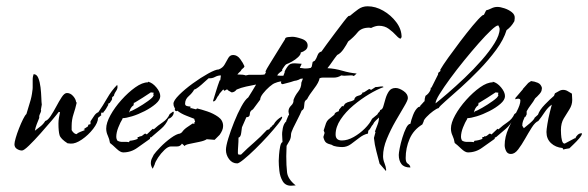

<svg xmlns="http://www.w3.org/2000/svg" viewBox="-20 -478 1872 611"><path d="M50 1Q42 1 34 -4Q26 -9 26 -19Q26 -25 30 -39Q34 -53 40.5 -69.5Q47 -86 53.5 -99Q60 -112 64 -115Q69 -133 75 -151.5Q81 -170 83 -189Q84 -194 84 -200Q84 -206 84 -212Q84 -218 84 -224Q84 -230 85 -235L87 -242Q97 -242 102 -229.5Q107 -217 109 -200Q111 -183 111.5 -167.5Q112 -152 113 -145L110 -128L111 -126Q110 -121 107 -115Q104 -109 105 -103Q101 -93 97 -83Q93 -73 91 -62Q100 -69 109 -76Q118 -83 124 -93Q132 -95 141 -108.5Q150 -122 159 -139Q168 -156 176.5 -169Q185 -182 193 -182Q204 -182 212.5 -172.5Q221 -163 222 -154L224 -151Q220 -133 214 -115Q208 -97 208 -77V-64Q210 -60 214 -56Q218 -52 223 -51Q229 -56 236 -58.5Q243 -61 250 -64L249 -66L246 -67L248 -68L260 -76L261 -81L268 -83V-92Q273 -99 279 -108.5Q285 -118 293 -121Q307 -141 321 -165.5Q335 -190 353 -208Q353 -207 353.5 -205Q354 -203 354 -202Q354 -195 349.5 -188.5Q345 -182 343 -176V-174L338 -169L337 -171V-166L336 -162H337L329 -150L325 -149L326 -147H325L324 -148Q322 -148 325 -145Q321 -138 317.5 -132Q314 -126 309 -121V-119L303 -120L301 -114L303 -112L292 -103Q292 -88 276.5 -68Q261 -48 240.5 -34Q220 -20 205 -21L195 -22Q173 -36 169.5 -48Q166 -60 166 -85Q166 -94 167.5 -103Q169 -112 171 -121L167 -122Q162 -115 145.5 -95.5Q129 -76 109 -53.5Q89 -31 72.5 -15Q56 1 50 1Z M372 7Q363 7 350.5 -5Q338 -17 330 -23Q328 -36 323 -46.5Q318 -57 318 -69Q318 -87 331.5 -111.5Q345 -136 366.5 -160Q388 -184 410.5 -200Q433 -216 451 -216V-218Q465 -215 477.5 -200Q490 -185 490 -172Q490 -160 475.5 -147.5Q461 -135 440.5 -124.5Q420 -114 400.5 -108Q381 -102 370 -102V-100Q363 -89 356.5 -72.5Q350 -56 350 -42Q350 -37 353 -31Q360 -26 371 -26.5Q382 -27 389 -26L390 -25L393 -30Q406 -31 418 -36V-42H424V-45L428 -44Q433 -46 435.5 -48.5Q438 -51 442 -53L448 -50V-51L466 -68H467L470 -66V-67Q483 -79 498 -89Q513 -99 520 -115L531 -123L533 -121Q533 -114 528 -108Q523 -102 516 -100Q508 -81 492.5 -68Q477 -55 461 -41H458L457 -36Q438 -23 417.5 -8Q397 7 372 7ZM391 -121H393V-123Q400 -125 417.5 -135Q435 -145 451 -156.5Q467 -168 468 -173H469L468 -178L469 -183Q468 -183 465 -183.5Q462 -184 460 -184Q447 -175 434 -167Q421 -159 408 -151H406L405 -143Q399 -139 396 -133.5Q393 -128 391 -121ZM543 -124 537 -126 536 -132 546 -135 547 -132Z M466 59Q460 50 460 41Q460 34 462.5 28Q465 22 468 17H469L468 16Q475 6 490.5 -10Q506 -26 524 -39Q542 -52 553 -53L559 -57Q564 -65 574.5 -72.5Q585 -80 593 -85L599 -84L598 -88L601 -90L598 -100Q588 -104 572.5 -110Q557 -116 544.5 -125.5Q532 -135 532 -148Q532 -158 550 -176Q568 -194 593.5 -212.5Q619 -231 642.5 -244Q666 -257 676 -257Q689 -262 695 -273Q701 -284 706.5 -293.5Q712 -303 722 -303Q735 -303 744.5 -290Q754 -277 758 -267Q757 -263 752.5 -260Q748 -257 746 -252Q734 -242 726.5 -227.5Q719 -213 712 -199L694 -189L691 -193H690Q686 -188 682 -184Q678 -180 676 -175Q672 -171 668.5 -163.5Q665 -156 659 -155L658 -157Q663 -173 668 -189.5Q673 -206 679 -222L681 -223L683 -238Q673 -238 664 -233Q655 -228 644 -229Q640 -226 630.5 -217Q621 -208 612 -201Q603 -194 598 -193Q592 -182 580.5 -172Q569 -162 569 -148Q569 -142 575 -140.5Q581 -139 586 -139V-133L588 -134L604 -130L607 -133Q620 -130 639.5 -123.5Q659 -117 674.5 -106Q690 -95 690 -77Q690 -70 687 -63Q684 -56 679 -49L663 -33L638 -35Q631 -30 614 -26.5Q597 -23 582.5 -20Q568 -17 568 -13L559 -21Q554 -12 544 -12Q534 -12 524 -12Q515 -12 503.5 -1Q492 10 483 23.5Q474 37 472 46Z M735 42Q719 42 709 28.5Q699 15 699 -1Q699 -13 706.5 -37.5Q714 -62 725 -89.5Q736 -117 748 -139Q760 -161 770 -168Q784 -190 795 -209Q779 -206 763 -202.5Q747 -199 733 -193Q726 -184 717 -184Q714 -186 710 -188Q706 -190 703 -193L704 -195H703V-197Q703 -202 701.5 -206.5Q700 -211 699 -215Q698 -216 698 -220Q698 -233 710.5 -237Q723 -241 736 -241Q755 -241 762 -238L772 -240H797Q804 -240 810 -240Q816 -240 822 -241L826 -247L825 -251Q828 -258 838 -274Q848 -290 859 -308Q870 -326 878.5 -339.5Q887 -353 887 -353Q887 -359 897 -360Q907 -361 910 -361Q921 -361 940 -354.5Q959 -348 959 -333Q959 -324 952 -318.5Q945 -313 937 -311V-310Q937 -304 928.5 -296Q920 -288 909 -282Q898 -276 892 -274Q889 -273 884.5 -266.5Q880 -260 878 -257V-253Q874 -250 869.5 -246.5Q865 -243 862 -238Q867 -237 872 -237Q877 -237 882 -237Q890 -237 897.5 -237Q905 -237 912 -236L943 -232Q931 -222 916 -220.5Q901 -219 885.5 -219.5Q870 -220 856 -214Q849 -212 837.5 -202Q826 -192 817 -180.5Q808 -169 808 -161L785 -130Q775 -125 775 -115Q775 -105 764 -105L750 -73Q749 -67 747.5 -54.5Q746 -42 739 -40Q739 -27 738 -14.5Q737 -2 737 10L739 14H747Q767 -6 788.5 -24.5Q810 -43 829 -64L834 -66H836L842 -74L846 -76L845 -77L851 -82Q859 -97 877 -107L878 -105Q878 -100 865 -83.5Q852 -67 832.5 -45.5Q813 -24 792.5 -4Q772 16 756 29Q740 42 735 42Z M906 113Q888 113 879.5 98.5Q871 84 869 65.5Q867 47 867 34Q867 28 868 14.5Q869 1 871.5 -11.5Q874 -24 879 -26L878 -45Q877 -56 880 -70.5Q883 -85 891 -92V-94L898 -111L900 -112Q900 -114 899 -117.5Q898 -121 898 -123Q898 -134 906.5 -142Q915 -150 914 -160Q919 -174 929 -186.5Q939 -199 939 -215L944 -228L931 -227Q920 -221 905.5 -217Q891 -213 879 -210L874 -213L876 -226L879 -227H878L886 -248V-251Q894 -267 901 -272.5Q908 -278 926 -276L940 -275L934 -262Q938 -262 942.5 -261Q947 -260 952 -260Q956 -260 960.5 -260.5Q965 -261 969 -262L972 -266L975 -281L982 -285Q987 -292 990.5 -302Q994 -312 1003 -314Q1007 -320 1019.5 -337Q1032 -354 1047 -374Q1062 -394 1074 -409.5Q1086 -425 1089 -427L1094 -428Q1107 -439 1120 -448.5Q1133 -458 1150 -458Q1175 -458 1199.5 -444Q1224 -430 1241 -407.5Q1258 -385 1258 -360L1255 -355Q1250 -355 1240.5 -365.5Q1231 -376 1217.5 -386Q1204 -396 1186 -396Q1175 -396 1161 -389L1155 -390Q1130 -390 1118 -375Q1106 -360 1088 -346Q1083 -336 1073.5 -322Q1064 -308 1053 -303Q1045 -293 1037.5 -282Q1030 -271 1022 -261Q1045 -260 1069 -253Q1093 -246 1115 -244L1106 -236Q1103 -238 1100 -238Q1097 -238 1094 -238Q1090 -238 1085 -237.5Q1080 -237 1075 -237L1066 -238Q1055 -231 1042 -231Q1029 -231 1015 -231Q1011 -231 1006.5 -231Q1002 -231 997 -229Q995 -216 979.5 -196Q964 -176 957 -162Q950 -158 949 -151Q948 -144 947.5 -137Q947 -130 940 -126Q936 -116 928 -100.5Q920 -85 913 -70.5Q906 -56 906 -49Q906 -39 901.5 -30.5Q897 -22 892 -14Q892 -7 891.5 2Q891 11 891 19Q891 49 893.5 70.5Q896 92 921 112Q917 112 913.5 112.5Q910 113 906 113Z M1208 66 1188 43Q1183 23 1177.5 2.5Q1172 -18 1170 -39L1175 -58L1173 -59Q1177 -70 1181.5 -81.5Q1186 -93 1186 -104Q1181 -99 1175.5 -94Q1170 -89 1167 -82Q1163 -78 1160 -72Q1157 -66 1152 -62L1151 -53Q1137 -50 1123.5 -39.5Q1110 -29 1097 -19.5Q1084 -10 1069 -10Q1062 -10 1051.5 -11.5Q1041 -13 1036 -17Q1023 -20 1017.5 -24.5Q1012 -29 1009 -42L1013 -55L1010 -63Q1015 -79 1017.5 -86Q1020 -93 1025.5 -98Q1031 -103 1044 -113Q1045 -118 1049.5 -120.5Q1054 -123 1058 -124L1059 -129L1069 -141L1072 -139L1078 -148Q1085 -153 1092.5 -154.5Q1100 -156 1107 -160Q1109 -171 1120.5 -173.5Q1132 -176 1134 -184H1138L1155 -195L1161 -192L1175 -201Q1181 -201 1186.5 -202Q1192 -203 1197 -203L1201 -201Q1181 -194 1155 -178.5Q1129 -163 1104.5 -142.5Q1080 -122 1064 -98Q1048 -74 1048 -50Q1048 -31 1068 -31Q1086 -31 1105.5 -42Q1125 -53 1141 -69Q1157 -85 1164 -100L1181 -114Q1183 -119 1186 -121Q1189 -123 1190 -128Q1197 -129 1200 -140Q1203 -151 1207 -164.5Q1211 -178 1218 -188Q1225 -198 1239 -198Q1250 -198 1264 -188.5Q1278 -179 1278 -166Q1278 -159 1266 -139Q1254 -119 1238.5 -92Q1223 -65 1211 -36Q1199 -7 1199 19Q1199 30 1203.5 41Q1208 52 1209 63Z M1285 55Q1266 55 1257.5 44Q1249 33 1249 15Q1249 9 1252 -6.5Q1255 -22 1260.5 -40Q1266 -58 1272.5 -71Q1279 -84 1286 -84Q1288 -95 1294.5 -112Q1301 -129 1311 -137L1317 -139V-141L1327 -152Q1330 -156 1330.5 -155.5Q1331 -155 1331 -155Q1331 -164 1334 -173Q1345 -180 1350 -192L1351 -199H1353L1374 -241V-242Q1374 -247 1378.5 -249.5Q1383 -252 1381 -256Q1389 -270 1406.5 -294.5Q1424 -319 1444.5 -346Q1465 -373 1484 -396Q1503 -419 1515 -429L1520 -431L1527 -445Q1535 -447 1544 -451.5Q1553 -456 1563 -456Q1572 -456 1585.5 -451.5Q1599 -447 1609 -439Q1619 -431 1618 -420L1617 -411L1616 -409Q1607 -393 1592 -382Q1583 -352 1559 -319.5Q1535 -287 1505 -256Q1475 -225 1446 -199Q1417 -173 1397.5 -156Q1378 -139 1376 -134Q1370 -133 1358.5 -124.5Q1347 -116 1337.5 -106Q1328 -96 1328 -91L1324 -82Q1296 -65 1283.5 -36Q1271 -7 1271 25Q1271 39 1278 43Q1285 47 1286 55ZM1366 -149Q1380 -160 1405 -181.5Q1430 -203 1458.5 -230Q1487 -257 1512.5 -286Q1538 -315 1554 -341Q1570 -367 1570 -386Q1570 -388 1568.5 -391.5Q1567 -395 1566 -397H1565Q1559 -397 1542.5 -381.5Q1526 -366 1503.5 -340.5Q1481 -315 1457 -285.5Q1433 -256 1412.5 -228Q1392 -200 1379 -179Q1366 -158 1366 -149Z M1469 7Q1460 7 1447.5 -5Q1435 -17 1427 -23Q1425 -36 1420 -46.5Q1415 -57 1415 -69Q1415 -87 1428.5 -111.5Q1442 -136 1463.5 -160Q1485 -184 1507.5 -200Q1530 -216 1548 -216V-218Q1562 -215 1574.5 -200Q1587 -185 1587 -172Q1587 -160 1572.5 -147.5Q1558 -135 1537.5 -124.5Q1517 -114 1497.5 -108Q1478 -102 1467 -102V-100Q1460 -89 1453.5 -72.5Q1447 -56 1447 -42Q1447 -37 1450 -31Q1457 -26 1468 -26.5Q1479 -27 1486 -26L1487 -25L1490 -30Q1503 -31 1515 -36V-42H1521V-45L1525 -44Q1530 -46 1532.5 -48.5Q1535 -51 1539 -53L1545 -50V-51L1563 -68H1564L1567 -66V-67Q1580 -79 1595 -89Q1610 -99 1617 -115L1628 -123L1630 -121Q1630 -114 1625 -108Q1620 -102 1613 -100Q1605 -81 1589.5 -68Q1574 -55 1558 -41H1555L1554 -36Q1535 -23 1514.5 -8Q1494 7 1469 7ZM1488 -121H1490V-123Q1497 -125 1514.5 -135Q1532 -145 1548 -156.5Q1564 -168 1565 -173H1566L1565 -178L1566 -183Q1565 -183 1562 -183.5Q1559 -184 1557 -184Q1544 -175 1531 -167Q1518 -159 1505 -151H1503L1502 -143Q1496 -139 1493 -133.5Q1490 -128 1488 -121ZM1640 -124 1634 -126 1633 -132 1643 -135 1644 -132Z M1606 12Q1595 12 1590.5 2.5Q1586 -7 1586 -16Q1586 -42 1598.5 -70Q1611 -98 1623.5 -121.5Q1636 -145 1636 -158Q1636 -164 1629 -164Q1626 -164 1620 -162V-166L1644 -194V-195Q1649 -200 1653 -205Q1657 -210 1661 -214L1670 -220Q1681 -219 1691.5 -214.5Q1702 -210 1705 -197L1704 -196Q1705 -188 1697 -179Q1689 -170 1683 -165Q1677 -154 1669.5 -144.5Q1662 -135 1656 -124V-114L1652 -106H1650Q1647 -100 1644.5 -93Q1642 -86 1642 -78L1647 -70Q1650 -73 1658.5 -79.5Q1667 -86 1674 -93Q1681 -100 1681 -103L1692 -113Q1697 -128 1714 -145.5Q1731 -163 1743 -173L1746 -181Q1752 -184 1758.5 -188Q1765 -192 1772 -192Q1780 -192 1786.5 -188Q1793 -184 1800 -180Q1800 -176 1800.5 -170.5Q1801 -165 1801 -160Q1801 -144 1792 -130Q1783 -116 1774 -101Q1765 -86 1765 -64Q1765 -61 1765.5 -50.5Q1766 -40 1768.5 -30.5Q1771 -21 1777 -21L1809 -38H1811Q1813 -44 1818.5 -49Q1824 -54 1831 -54L1832 -53Q1832 -48 1823.5 -38Q1815 -28 1805.5 -19Q1796 -10 1792 -6Q1788 -5 1783 -4.5Q1778 -4 1773 -2L1770 -7Q1748 -9 1733.5 -22.5Q1719 -36 1719 -58Q1719 -65 1722 -83.5Q1725 -102 1729.5 -120Q1734 -138 1736 -145Q1724 -137 1713 -120.5Q1702 -104 1693 -93Q1683 -89 1672.5 -72.5Q1662 -56 1651 -36.5Q1640 -17 1629 -2.5Q1618 12 1606 12Z"/></svg>

Font: Kolker Brush
Style: Regular
Weight: 400
Designer: Robert E. Leuschke
Foundry: Robert E. Leuschke
Version: Version 1.010; ttfautohint (v1.8.3)